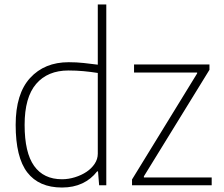

<svg xmlns="http://www.w3.org/2000/svg" viewBox="-20 -828 1002 858"><path d="M570 -26 861 -500V-504H579V-540H916V-516L623 -40V-35H926V0H570ZM257 10Q154 10 102 -57.5Q50 -125 50 -270Q50 -409 114.5 -479.5Q179 -550 287 -550Q322 -550 354 -546.5Q386 -543 417 -539V-808H455V0H423L418 -62H414Q387 -27 347.5 -8.5Q308 10 257 10ZM257 -27Q286 -27 315 -36Q344 -45 366.5 -60Q389 -75 403 -96Q417 -117 417 -141V-502Q385 -507 353 -510Q321 -513 286 -513Q193 -513 141.5 -453Q90 -393 90 -270Q90 -146 132.5 -86.5Q175 -27 257 -27Z"/></svg>

Font: Encode Sans Narrow
Style: Thin
Weight: 250
Designer: Pablo Impallari, Andres Torresi
Foundry: Pablo Impallari, Andres Torresi
Version: Version 1.000; ttfautohint (v1.00) -l 8 -r 50 -G 200 -x 14 -